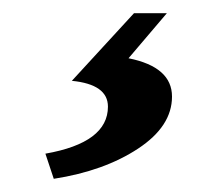

<svg xmlns="http://www.w3.org/2000/svg" viewBox="-20 -19 330 291"><path d="M61.5 252 48.8 213.9Q143.6 197.3 143.6 142.6Q143.6 108.9 88.9 103.5L183.1 1H232.9L174.8 69.3Q240.7 82.5 240.7 127.4Q240.7 172.4 189.2 206.3Q137.7 240.2 61.5 252Z"/></svg>

Font: Kelvinch
Style: Bold Italic
Weight: 700
Italic angle: -10°
Designer: Paul James Miller
Foundry: High-Logic / Made with FontCreator
Version: Version 3.30 September 23, 2016